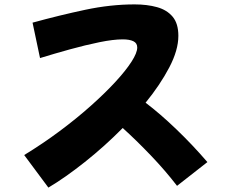

<svg xmlns="http://www.w3.org/2000/svg" viewBox="-20 -809 1040 873"><path d="M200 44 90 -104Q175 -156 251.5 -213Q328 -270 392.5 -327.5Q457 -385 504.5 -436.5Q552 -488 578 -528.5Q604 -569 604 -593Q604 -613 586.5 -621.5Q569 -630 538 -630Q495 -630 431.5 -617Q368 -604 297.5 -584.5Q227 -565 162 -545L128 -706Q252 -740 367.5 -764.5Q483 -789 592 -789Q649 -789 694 -776.5Q739 -764 765 -733Q791 -702 791 -646Q791 -581 749.5 -502Q708 -423 642 -342Q708 -292 781.5 -221.5Q855 -151 923 -72L785 36Q732 -33 666 -102Q600 -171 538 -227Q456 -144 366 -72.5Q276 -1 200 44Z"/></svg>

Font: Mochiy Pop One
Style: Regular
Weight: 400
Designer: FONTDASU
Foundry: FONTDASU / Google Inc. / Adobe
Version: Version 2.000